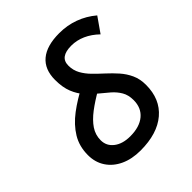

<svg xmlns="http://www.w3.org/2000/svg" viewBox="-203 -879 1027 1027"><g transform="rotate(-45 310.0 -366.0)"><path d="M272.5 9.8Q207.5 9.8 158.7 -12.9Q109.9 -35.6 82.8 -76.7Q55.7 -117.7 55.7 -171.9Q55.7 -238.3 86.7 -289.3Q117.7 -340.3 172.4 -381.6Q227.1 -422.9 298.8 -459.5L342.3 -381.3Q286.6 -349.6 245.8 -318.6Q205.1 -287.6 182.6 -254.2Q160.2 -220.7 160.2 -180.2Q160.2 -136.7 195.1 -109.9Q230 -83 287.6 -83Q357.9 -83 397.5 -116Q437 -148.9 437 -207.5Q437 -246.1 421.1 -273.2Q405.3 -300.3 379.9 -322.5Q354.5 -344.7 326.4 -367.2Q298.3 -389.6 272.9 -417.7Q247.6 -445.8 231.7 -485.1Q215.8 -524.4 215.8 -580.6Q215.8 -660.6 264.9 -701.4Q314 -742.2 408.7 -742.2Q468.3 -742.2 521.7 -722.7Q575.2 -703.1 619.6 -665.5L560.5 -581.1Q525.9 -614.7 486.8 -632.1Q447.8 -649.4 407.2 -649.4Q363.8 -649.4 342 -633.5Q320.3 -617.7 320.3 -584.5Q320.3 -549.3 336.2 -520.5Q352.1 -491.7 377.4 -466.1Q402.8 -440.4 430.9 -414.8Q459 -389.2 484.4 -360.6Q509.8 -332 525.6 -297.4Q541.5 -262.7 541.5 -218.3Q541.5 -110.8 470.5 -50.5Q399.4 9.8 272.5 9.8Z"/></g></svg>

Font: Cascadia Code
Style: Italic
Weight: 400
Italic angle: -10°
Designer: Aaron Bell
Foundry: Saja Typeworks
Version: Version 2407.024